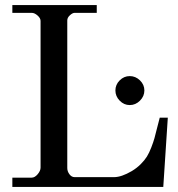

<svg xmlns="http://www.w3.org/2000/svg" viewBox="-20 -742 707 762"><path d="M29 -37H106Q118 -37 129.5 -50.5Q141 -64 141 -77V-659Q141 -670 129 -680.5Q117 -691 106 -691H29V-722H364V-691H276Q268 -691 257.5 -681.5Q247 -672 247 -661V-75Q247 -62 255.5 -50.5Q264 -39 276 -39H433Q462 -39 503 -63Q523 -75 538.5 -90.5Q554 -106 563 -120.5Q572 -135 580.5 -157Q589 -179 593 -193.5Q597 -208 603.5 -234.5Q610 -261 614 -275H646L628 0H29ZM455 -342.5Q438 -360 438 -383Q438 -406 455 -423Q472 -440 495 -440Q518 -440 535.5 -423Q553 -406 553 -383Q553 -360 535.5 -342.5Q518 -325 495 -325Q472 -325 455 -342.5Z"/></svg>

Font: Academico
Style: Regular
Weight: 400
Foundry: Steinberg Media Technologies GmbH
Version: Version 0.902